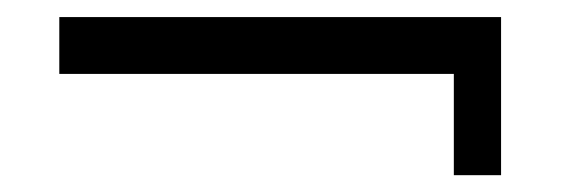

<svg xmlns="http://www.w3.org/2000/svg" viewBox="-20 -359 685 226"><path d="M569.8 -152.8H514.2V-272H49.8V-338.9H569.8Z"/></svg>

Font: Amethysta
Style: Regular
Weight: 400
Designer: Konstantin Vinogradov, Alexei Vanyashin
Foundry: Cyreal (www.cyreal.org)
Version: Version 1.003